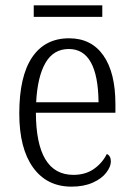

<svg xmlns="http://www.w3.org/2000/svg" viewBox="-20 -687 498 717"><path d="M52 -263Q52 -402 100 -473Q148 -544 238 -544Q321 -544 366 -480Q411 -416 411 -298V-266H114Q115 -34 254 -34Q299 -34 330.5 -56Q362 -78 379 -112Q394 -105 394 -84Q394 -65 377 -42.5Q360 -20 326.5 -5Q293 10 247 10Q155 10 103.5 -61.5Q52 -133 52 -263ZM348 -305Q346 -504 237 -504Q180 -504 150 -452.5Q120 -401 115 -305ZM106 -667H362V-624H106Z"/></svg>

Font: Noto Serif NarrowLight
Style: Regular
Weight: 300
Width: 4
Designer: Monotype Design Team
Foundry: Monotype Imaging Inc.
Version: Version 1.001